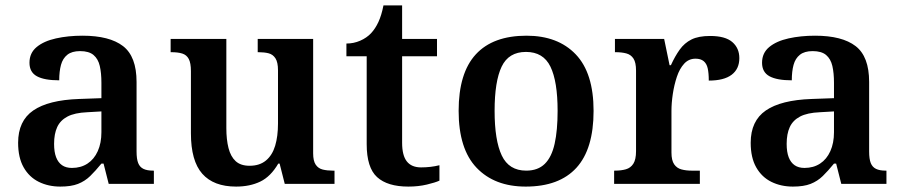

<svg xmlns="http://www.w3.org/2000/svg" viewBox="-20 -680 3335 710"><path d="M203 10Q159 10 123.5 -7.5Q88 -25 67.5 -61Q47 -97 47 -152Q47 -233 103 -271.5Q159 -310 272 -314L355 -317V-374Q355 -410 349 -436Q343 -462 326 -476.5Q309 -491 276 -491Q246 -491 229 -477.5Q212 -464 205.5 -440Q199 -416 199 -383Q144 -383 116.5 -398Q89 -413 89 -448Q89 -484 115.5 -506Q142 -528 187 -538Q232 -548 285 -548Q385 -548 435 -509.5Q485 -471 485 -377V-120Q485 -92 491 -77Q497 -62 510.5 -55.5Q524 -49 546 -49H549V0H382L363 -75H355Q333 -48 313.5 -29Q294 -10 268.5 0Q243 10 203 10ZM246 -59Q279 -59 303.5 -75Q328 -91 341.5 -121Q355 -151 355 -191V-268L303 -265Q256 -263 229.5 -249Q203 -235 191.5 -210Q180 -185 180 -148Q180 -118 187.5 -98.5Q195 -79 209.5 -69Q224 -59 246 -59Z M853 10Q770 10 728 -37.5Q686 -85 686 -187V-417Q686 -447 678 -462Q670 -477 654 -482Q638 -487 614 -487H611V-536H817V-206Q817 -164 825 -132.5Q833 -101 851.5 -84Q870 -67 903 -67Q940 -67 963.5 -86.5Q987 -106 997.5 -141Q1008 -176 1008 -223V-420Q1008 -450 998.5 -464.5Q989 -479 973 -483Q957 -487 936 -487H933V-536H1138V-113Q1138 -85 1147.5 -71Q1157 -57 1173.5 -53Q1190 -49 1210 -49H1217V0H1033L1014 -75H1009Q981 -27 942.5 -8.5Q904 10 853 10Z M1490 10Q1413 10 1374.5 -25Q1336 -60 1336 -147V-472H1261V-519Q1288 -519 1312 -529.5Q1336 -540 1352 -557Q1368 -574 1379.5 -599Q1391 -624 1398 -660H1467V-536H1596V-472H1467V-152Q1467 -105 1484.5 -83Q1502 -61 1537 -61Q1555 -61 1572 -63Q1589 -65 1605 -69V-12Q1590 -5 1558.5 2.5Q1527 10 1490 10Z M1924 10Q1809 10 1742.5 -59.5Q1676 -129 1676 -270Q1676 -410 1739.5 -479Q1803 -548 1927 -548Q2043 -548 2109 -479Q2175 -410 2175 -270Q2175 -129 2111.5 -59.5Q2048 10 1924 10ZM1926 -49Q1969 -49 1994.5 -74Q2020 -99 2031 -148.5Q2042 -198 2042 -270Q2042 -379 2015.5 -433.5Q1989 -488 1925 -488Q1861 -488 1835 -433.5Q1809 -379 1809 -270Q1809 -161 1835.5 -105Q1862 -49 1926 -49Z M2251 0V-49H2254Q2277 -49 2294.5 -54Q2312 -59 2322 -74.5Q2332 -90 2332 -121V-419Q2332 -449 2322.5 -463.5Q2313 -478 2296 -482.5Q2279 -487 2257 -487H2254V-536H2436L2456 -439H2461Q2476 -472 2493.5 -496.5Q2511 -521 2537 -534Q2563 -547 2606 -547Q2662 -547 2688 -524.5Q2714 -502 2714 -465Q2714 -425 2685.5 -403.5Q2657 -382 2601 -382Q2601 -410 2597 -427.5Q2593 -445 2582 -454Q2571 -463 2552 -463Q2527 -463 2510 -444.5Q2493 -426 2483 -396Q2473 -366 2468 -332.5Q2463 -299 2463 -270V-116Q2463 -87 2473 -72.5Q2483 -58 2500 -53.5Q2517 -49 2537 -49H2568V0Z M2912 10Q2868 10 2832.5 -7.5Q2797 -25 2776.5 -61Q2756 -97 2756 -152Q2756 -233 2812 -271.5Q2868 -310 2981 -314L3064 -317V-374Q3064 -410 3058 -436Q3052 -462 3035 -476.5Q3018 -491 2985 -491Q2955 -491 2938 -477.5Q2921 -464 2914.5 -440Q2908 -416 2908 -383Q2853 -383 2825.5 -398Q2798 -413 2798 -448Q2798 -484 2824.5 -506Q2851 -528 2896 -538Q2941 -548 2994 -548Q3094 -548 3144 -509.5Q3194 -471 3194 -377V-120Q3194 -92 3200 -77Q3206 -62 3219.5 -55.5Q3233 -49 3255 -49H3258V0H3091L3072 -75H3064Q3042 -48 3022.5 -29Q3003 -10 2977.5 0Q2952 10 2912 10ZM2955 -59Q2988 -59 3012.5 -75Q3037 -91 3050.5 -121Q3064 -151 3064 -191V-268L3012 -265Q2965 -263 2938.5 -249Q2912 -235 2900.5 -210Q2889 -185 2889 -148Q2889 -118 2896.5 -98.5Q2904 -79 2918.5 -69Q2933 -59 2955 -59Z"/></svg>

Font: Noto Serif Khmer SemiBold
Style: Regular
Weight: 600
Version: Version 2.003